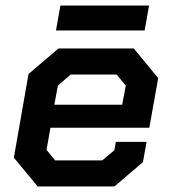

<svg xmlns="http://www.w3.org/2000/svg" viewBox="-20 -673 616 693"><path d="M30 -104 83 -406 191 -498H463L551 -391L519 -212H162L148 -132L179 -94H349L393 -131L398 -161H509L496 -88L393 0H116ZM421 -295 434 -364 401 -404H235L189 -364L176 -295ZM198 -653H518L502 -563H182Z"/></svg>

Font: Chakra Petch SemiBold
Style: Italic
Weight: 600
Italic angle: -10°
Designer: Katatrad Aksorn Co.,Ltd.
Foundry: Cadson Demak Co.,Ltd.
Version: Version 1.000; ttfautohint (v1.6)